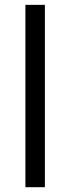

<svg xmlns="http://www.w3.org/2000/svg" viewBox="-20 -780 293 800"><path d="M167 0H85.9V-759.8H167Z"/></svg>

Font: f09607729
Style: Regular
Weight: 400
Foundry: Ascender Corporation
Version: Version 1.10